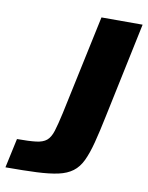

<svg xmlns="http://www.w3.org/2000/svg" viewBox="-110 -746 621 804"><g transform="rotate(10 200.0 -344.0)"><path d="M-31 0 -4 -125Q47 -125 76.5 -128.5Q106 -132 121.5 -145Q137 -158 146 -186.5Q155 -215 166 -265L256 -688H431L346 -284Q332 -216 319.5 -168Q307 -120 292 -88.5Q277 -57 253 -39Q229 -21 192.5 -13Q156 -5 101.5 -2.5Q47 0 -31 0Z"/></g></svg>

Font: Saira Thin
Style: Bold Italic
Weight: 700
Italic angle: -12°
Version: Version 1.101